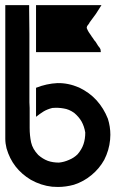

<svg xmlns="http://www.w3.org/2000/svg" viewBox="-20 -740 458 762"><path d="M95.7 -719.7Q95.7 -714.8 95.7 -710Q95.7 -705.1 95.7 -700.2Q96.7 -653.3 96.7 -606.4Q96.7 -560.5 96.7 -513.7Q96.7 -489.3 96.7 -465.8Q96.7 -441.4 96.7 -418Q96.7 -396.5 96.7 -376Q96.7 -354.5 96.7 -334Q96.7 -323.2 97.7 -311.5Q97.7 -300.8 97.7 -290Q97.7 -279.3 97.7 -268.6Q97.7 -258.8 97.7 -248Q97.7 -244.1 97.7 -240.2Q97.7 -236.3 97.7 -232.4Q97.7 -202.1 103.5 -174.8Q109.4 -148.4 131.8 -125Q149.4 -109.4 169.9 -101.6Q189.5 -94.7 213.9 -94.7Q234.4 -96.7 253.9 -105.5Q273.4 -113.3 288.1 -127.9Q304.7 -147.5 311.5 -168Q318.4 -188.5 318.4 -213.9Q314.5 -238.3 303.7 -257.8Q293 -276.4 274.4 -292Q253.9 -306.6 232.4 -309.6Q211.9 -313.5 187.5 -311.5Q168 -306.6 153.3 -297.9Q137.7 -288.1 123 -276.4Q123 -314.5 123 -391.6Q165 -408.2 208 -410.2Q251 -411.1 293.9 -392.6Q335 -373 363.3 -341.8Q391.6 -310.5 408.2 -268.6Q418 -237.3 418 -205.1Q418 -195.3 417 -185.5Q413.1 -143.6 393.6 -105.5Q374 -70.3 342.8 -44.9Q312.5 -19.5 273.4 -6.8Q241.2 2 210 2Q198.2 2 186.5 1Q142.6 -3.9 102.5 -26.4Q66.4 -47.9 42 -79.1Q17.6 -110.4 5.9 -151.4Q1 -170.9 1 -189.5Q1 -205.1 1 -219.7Q1 -223.6 1 -228.5Q1 -232.4 1 -236.3Q1 -241.2 1 -245.1Q1 -255.9 1 -266.6Q1 -277.3 1 -288.1Q1 -299.8 1 -311.5Q1 -322.3 1 -334Q1 -355.5 1 -377Q1 -398.4 1 -419.9Q1 -444.3 1 -468.8Q1 -494.1 1 -518.6Q1 -568.4 1 -619.1Q1 -669.9 1 -719.7Q1 -719.7 1 -719.7Q25.4 -719.7 44.9 -719.7Q64.5 -719.7 95.7 -719.7ZM382.8 -719.7Q372.1 -702.1 360.4 -684.6Q348.6 -668 335.9 -651.4Q335 -649.4 334 -647.5Q332 -645.5 331.1 -643.6Q330.1 -642.6 329.1 -640.6Q328.1 -638.7 326.2 -637.7Q325.2 -634.8 324.2 -630.9Q324.2 -627.9 326.2 -624Q329.1 -617.2 333 -611.3Q336.9 -605.5 341.8 -598.6Q342.8 -596.7 344.7 -593.8Q346.7 -591.8 348.6 -588.9Q350.6 -585 353.5 -581.1Q356.4 -578.1 359.4 -574.2Q361.3 -570.3 364.3 -566.4Q367.2 -562.5 369.1 -558.6Q371.1 -556.6 372.1 -554.7Q374 -551.8 376 -549.8Q377.9 -546.9 378.9 -543.9Q379.9 -540 379.9 -536.1Q379.9 -536.1 379.9 -536.1Q379.9 -536.1 379.9 -535.2Q379.9 -535.2 379.9 -534.2Q379.9 -534.2 379.9 -533.2Q293.9 -533.2 123 -533.2Q123 -595.7 123 -719.7Q184.6 -719.7 246.1 -719.7Q308.6 -719.7 370.1 -719.7Q373 -719.7 377 -719.7Q379.9 -719.7 382.8 -719.7Z"/></svg>

Font: younuzwebcastlestrokefill
Style: Regular
Weight: 400
Version: Version 1.0